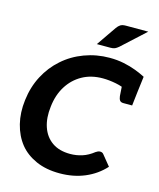

<svg xmlns="http://www.w3.org/2000/svg" viewBox="-136 -1041 951 1145"><g transform="rotate(15 339.0 -468.5)"><path d="M342 8Q258 8 195.5 -20Q133 -48 95 -95Q55 -145 38 -213.5Q21 -282 31 -361Q41 -444 77 -512.5Q113 -581 169 -630Q225 -680 299 -707.5Q373 -735 454 -735Q501 -735 542 -726.5Q583 -718 617 -705Q651 -692 678 -678L666 -582L598 -572Q571 -589 527.5 -597.5Q484 -606 446 -606Q374 -606 319.5 -575.5Q265 -545 231 -490.5Q197 -436 189 -363Q180 -292 198.5 -237Q217 -182 261 -151Q305 -120 373 -120Q411 -120 447 -131.5Q483 -143 517 -170Q523 -174 529.5 -177Q536 -180 544 -180Q549 -180 554.5 -178Q560 -176 564 -171L617 -106Q567 -51 497 -21.5Q427 8 342 8ZM566 -605 666 -582 656 -495H602Q586 -495 579.5 -504Q573 -513 571 -530ZM498 -945H635L491 -813Q479 -803 469 -798.5Q459 -794 442 -794H358L442 -916Q452 -930 463.5 -937.5Q475 -945 498 -945Z"/></g></svg>

Font: Aleo ExtraBold
Style: Italic
Weight: 800
Italic angle: -7°
Designer: Alessio Laiso
Foundry: Alessio Laiso
Version: Version 2.001;gftools[0.9.29]